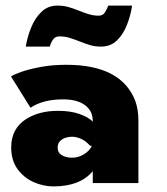

<svg xmlns="http://www.w3.org/2000/svg" viewBox="-20 -654 598 686"><path d="M171 12Q134 12 99.2 -3.8Q64.5 -19.5 42.2 -50.5Q20 -81.5 20 -127.5Q20 -196 75.5 -230Q121.5 -258 187 -258Q231.5 -258 263.2 -247Q295 -236 311.5 -219.5Q311.5 -238.5 305.2 -252.5Q299 -266.5 283.5 -278.5Q255.5 -299 205.5 -299Q133.5 -299 89 -269L19.5 -380.5Q27.5 -387 54.8 -396.8Q82 -406.5 124 -414.5Q166 -422.5 217 -422.5Q414 -422.5 463.5 -293Q474.5 -262.5 474.5 -222.5V0H311.5V-42.5Q266.5 12 171 12ZM237.5 -90.5Q259.5 -90.5 279.5 -102.5Q299.5 -114.5 308 -132.5L301 -134Q287 -150 270 -157.8Q253 -165.5 237 -165.5Q226 -165.5 214.2 -161.8Q202.5 -158 194.2 -149.5Q186 -141 186 -126.5Q186 -109.5 198.5 -101Q214.5 -90.5 237.5 -90.5ZM340.5 -487.5Q319 -487.5 300.5 -493.2Q282 -499 264.5 -506Q247 -513 229.5 -518.5Q212 -524 192 -524Q177 -524 169 -512Q161 -500 158 -487.5H72Q78 -523.5 91.8 -556.8Q105.5 -590 128.5 -612Q151.5 -634 185 -634Q208 -634 227.5 -628Q247 -622 264.2 -615Q281.5 -608 298 -603Q314.5 -598 332.5 -598Q347 -598 354.5 -609Q360.5 -618 367 -634H452Q446.5 -597.5 433.2 -564.2Q420 -531 397.5 -509.2Q375 -487.5 340.5 -487.5Z"/></svg>

Font: Lucymar Sans ExtraBold
Style: Regular
Weight: 800
Foundry: The League of Moveable Type (original font) / Main changes by Cristiano Sobral with portions from Mirco Monsees
Version: Version 2.001;August 30, 2020;FontCreator 13.0.0.2681 64-bit